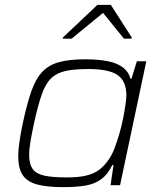

<svg xmlns="http://www.w3.org/2000/svg" viewBox="-20 -762 653 790"><path d="M241 8Q173 8 132.5 -3Q92 -14 73.5 -41.5Q55 -69 55 -119Q55 -145 60 -179Q65 -213 74 -256Q91 -335 109 -386.5Q127 -438 154 -466.5Q181 -495 223.5 -506.5Q266 -518 330 -518Q386 -518 424.5 -510Q463 -502 486 -484.5Q509 -467 517 -438H521L543 -510H582L474 0H435L447 -83H442Q424 -45 397 -25Q370 -5 332 1.5Q294 8 241 8ZM254 -32Q303 -32 334.5 -39.5Q366 -47 387.5 -63Q409 -79 427 -105Q440 -123 451 -151.5Q462 -180 471.5 -213Q481 -246 487 -277Q493 -308 496.5 -332.5Q500 -357 500 -369Q500 -428 464 -453Q428 -478 344 -478Q287 -478 250 -470Q213 -462 190 -439.5Q167 -417 151.5 -372.5Q136 -328 120 -255Q111 -213 105.5 -180.5Q100 -148 100 -124Q100 -86 115 -66Q130 -46 164 -39Q198 -32 254 -32ZM238 -603 239 -608 381 -742H436L522 -608L521 -603H490L404 -709L275 -603Z"/></svg>

Font: Saira SemiExpanded ExtraLight
Style: Italic
Weight: 250
Width: 6
Italic angle: -12°
Designer: Hector Gatti with collaboration of the Omnibus-Type team
Foundry: Omnibus-Type
Version: Version 1.101